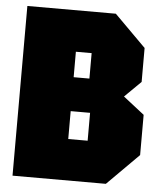

<svg xmlns="http://www.w3.org/2000/svg" viewBox="-51 -745 662 789"><g transform="rotate(5 280.0 -350.0)"><path d="M245 -425H310V-530H245ZM245 -170H325V-285H245ZM525 -570V-430L458 -364L545 -296V-130L415 0H30V-700H395Z"/></g></svg>

Font: Tektur Condensed Black
Style: Regular
Weight: 900
Width: 3
Designer: Adam Jagosz
Foundry: Adam Jagosz
Version: Version 1.005;gftools[0.9.30]